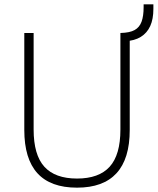

<svg xmlns="http://www.w3.org/2000/svg" viewBox="-20 -857 727 885"><path d="M335 8Q213 8 152.5 -58.5Q92 -125 92 -258V-705H135V-260Q135 -143 184.5 -88.5Q234 -34 335 -34Q436 -34 485.5 -88.5Q535 -143 535 -260V-705H578V-258Q578 -125 517 -58.5Q456 8 335 8ZM556 -667 536 -681V-705Q578 -706 600.5 -718.5Q623 -731 632.5 -757Q642 -783 642 -824V-837H687V-816Q687 -769 672.5 -737Q658 -705 629 -687Q600 -669 556 -667Z"/></svg>

Font: Nunito Sans 10pt SemiCondensed ExtraLight
Style: Regular
Weight: 250
Width: 4
Designer: Vernon Adams
Foundry: Vernon Adams
Version: Version 3.101;gftools[0.9.27]